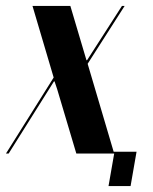

<svg xmlns="http://www.w3.org/2000/svg" viewBox="-70 -515 512 644"><path d="M166 -495 220 -313H222L339 -495H348L224 -301L313 0H186L122 -215L113 -242H111L-41 0H-50L110 -255L39 -495ZM290 -6H388L368 109H294L313 0H289Z"/></svg>

Font: Moniqa Black Ita Display
Style: Italic
Weight: 900
Italic angle: -10°
Designer: Rajesh Rajput
Foundry: Rajesh Rajput
Version: Version 1.000